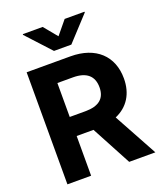

<svg xmlns="http://www.w3.org/2000/svg" viewBox="-169 -1063 991 1171"><g transform="rotate(-20 326.5 -477.0)"><path d="M377.1 -792.6 521.3 -948.9V-953.8H392.4L321 -867.2L249.6 -953.8H120.7V-948.9L264.6 -792.6ZM464.1 0H633.9L479.4 -282.7C562.1 -318.2 608 -390.3 608 -489.7C608 -634.2 512.4 -727.3 347.3 -727.3H63.2V0H217V-257.8H326.3ZM217 -601.6H317.8C406.6 -601.6 449.6 -562.1 449.6 -489.7C449.6 -417.6 406.6 -381.4 318.5 -381.4H217Z"/></g></svg>

Font: TID UI
Style: Bold
Weight: 700
Designer: The TID Project Authors
Foundry: Bakken & Bæck
Version: Version 1.001;hotconv 1.0.109;makeotfexe 2.5.65596